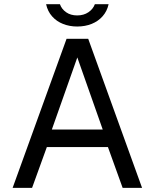

<svg xmlns="http://www.w3.org/2000/svg" viewBox="-20 -911 750 931"><path d="M41.2 0 302.8 -723H407.7L668.9 0H574.7L503.4 -197.8H207.1L135.5 0ZM231.4 -283H478.1L354.9 -632.5ZM506.6 -890.6Q499.1 -856.5 477.7 -832.3Q456.4 -808.1 424.6 -795.2Q392.9 -782.4 354.3 -782.4Q317.6 -782.4 286 -794.8Q254.5 -807.1 232.9 -831.4Q211.2 -855.6 203.5 -890.6H270.6Q278.9 -866.8 300.8 -851.5Q322.6 -836.2 354.3 -836.2Q385.8 -836.2 408.5 -851.5Q431.2 -866.8 440 -890.6Z"/></svg>

Font: Public Sans Thin
Style: Regular
Weight: 100
Designer: The Public Sans project authors (U.S. Web Design System). Libre Franklin designed by Pablo Impallari and Rodrigo Fuenzal
Version: Version 1.008